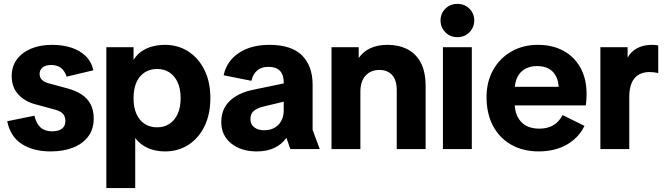

<svg xmlns="http://www.w3.org/2000/svg" viewBox="-20 -764 3408 984"><path d="M239.7 12Q150.7 12 91.8 -25.9Q32.8 -63.7 17 -142.7L156.7 -171.1Q165.6 -130.3 187.9 -110.7Q210.1 -91 246.8 -91Q280 -91 297.5 -104.5Q315.1 -118 315.1 -143.9Q315.1 -164.8 304 -179.1Q292.9 -193.3 262.7 -202L159.5 -229.9Q105.6 -244.5 72.7 -281.2Q39.9 -317.8 39.9 -374.1Q39.9 -422.6 65.7 -458.5Q91.6 -494.4 138.3 -514.3Q185.1 -534.2 247.9 -534.2Q300.7 -534.2 344.6 -520.1Q388.6 -506 418.5 -477.3Q448.4 -448.7 458.4 -403.8L321.6 -371.2Q311 -402.4 291.5 -416.6Q272 -430.9 242.2 -430.9Q213.2 -430.9 198.1 -418.1Q183 -405.3 183 -385.6Q183 -367.1 194.1 -355.7Q205.1 -344.3 227.4 -337.6L321 -312.3Q366.1 -300.6 396.8 -280.8Q427.6 -261.1 443.9 -230.6Q460.3 -200 460.3 -156.9Q460.3 -102.3 432.2 -64.6Q404 -26.9 354.3 -7.4Q304.5 12 239.7 12Z M525 200V-522.2H664.4V-456.7Q680.8 -484 705.6 -501Q730.4 -518 761.3 -526.1Q792.2 -534.2 825.6 -534.2Q891.8 -534.2 944.2 -500.8Q996.7 -467.4 1027.4 -406.1Q1058.1 -344.8 1058.1 -261.7Q1058.1 -178.5 1028.1 -117Q998.1 -55.5 945.7 -21.7Q893.2 12 825.6 12Q795.6 12 767.1 4.8Q738.6 -2.4 714.5 -18Q690.4 -33.7 673 -56.8V200ZM785 -111.5Q820.9 -111.5 847.8 -128.7Q874.6 -145.9 890.1 -179.1Q905.7 -212.3 905.7 -260.9Q905.7 -309.6 890.1 -342.8Q874.6 -376 847.8 -393.3Q820.9 -410.6 785 -410.6Q749.4 -410.6 722.1 -393.3Q694.8 -376 679.6 -342.8Q664.4 -309.6 664.4 -260.9Q664.4 -212.3 679.6 -179.1Q694.8 -145.9 722.1 -128.7Q749.4 -111.5 785 -111.5Z M1296.3 12Q1214.9 12 1164.5 -29.2Q1114 -70.3 1114 -138.1Q1114 -205.2 1157.6 -246.8Q1201.1 -288.4 1279.1 -304.3L1483.1 -346.7V-254.6L1330.8 -218.1Q1298.1 -210.1 1280.7 -195.5Q1263.4 -180.9 1263.4 -153.9Q1263.4 -126.1 1283.4 -111.2Q1303.4 -96.4 1333 -96.4Q1365.2 -96.4 1387.5 -109.4Q1409.8 -122.3 1421.9 -145.3Q1434.1 -168.3 1434.1 -197.7V-341.1Q1434.1 -381.5 1414.3 -401.5Q1394.4 -421.5 1355.8 -421.5Q1320 -421.5 1298.1 -402.9Q1276.2 -384.3 1268.5 -349.9L1126.1 -378.2Q1142.3 -451.9 1204.7 -493Q1267.1 -534.2 1360.8 -534.2Q1473.6 -534.2 1527.9 -480Q1582.1 -425.9 1582.1 -329.8V-98.3L1618.7 0H1468.1L1447.8 -57.6Q1424.3 -24.1 1386 -6Q1347.7 12 1296.3 12Z M2013.3 0V-301.1Q2013.3 -354 1989.4 -379.8Q1965.5 -405.6 1924.8 -405.6Q1880.3 -405.6 1853.7 -376.5Q1827 -347.5 1827 -294.7V0H1679V-522.2H1818.4V-466.5Q1840.6 -499.5 1877.8 -516.8Q1915.1 -534.2 1966.1 -534.2Q2023.3 -534.2 2067.3 -511.9Q2111.4 -489.7 2136.4 -442.9Q2161.3 -396.1 2161.3 -321.5V0Z M2250 0V-522.2H2398V0ZM2324.1 -573.5Q2286.8 -573.5 2262.3 -598.7Q2237.8 -624 2237.8 -659.3Q2237.8 -694.6 2262.3 -719.3Q2286.8 -744.1 2324.1 -744.1Q2361.5 -744.1 2386 -719.3Q2410.5 -694.6 2410.5 -659.3Q2410.5 -624 2386 -598.7Q2361.5 -573.5 2324.1 -573.5Z M2741.9 12Q2660.2 12 2599.8 -22.4Q2539.3 -56.9 2506.4 -119.6Q2473.5 -182.2 2473.5 -265.8Q2473.5 -344.8 2507.5 -405.4Q2541.4 -466 2601 -500.1Q2660.6 -534.2 2736.7 -534.2Q2811.8 -534.2 2868 -503.4Q2924.2 -472.7 2955.2 -416.1Q2986.2 -359.6 2986.2 -282.1Q2986.2 -267.8 2985.1 -251.2Q2984 -234.6 2982.3 -223.7H2543.2V-319.2H2888.3L2843.7 -303.4Q2844 -343.1 2830.9 -370.4Q2817.8 -397.8 2792.9 -411.6Q2768 -425.4 2731.8 -425.4Q2698.2 -425.4 2672.2 -411.4Q2646.1 -397.3 2631.8 -369.2Q2617.6 -341.1 2617.6 -299V-236.9Q2617.6 -177.2 2649.5 -141Q2681.4 -104.7 2745.1 -104.7Q2785.9 -104.7 2815.5 -122.1Q2845.2 -139.5 2863.3 -174.3L2975.5 -118.8Q2955.1 -76.7 2920.1 -47.2Q2885.1 -17.7 2839.9 -2.9Q2794.6 12 2741.9 12Z M3057 0V-522.2H3196.4V-468.5Q3212.4 -498.5 3244.3 -516.3Q3276.2 -534.2 3321.2 -534.2Q3330.5 -534.2 3338.8 -533.4Q3347.2 -532.6 3353.5 -530.6V-389.6Q3341.3 -392.3 3330.7 -393.5Q3320.1 -394.8 3307.5 -394.8Q3277.6 -394.8 3254.3 -381.8Q3230.9 -368.8 3218 -340.6Q3205 -312.3 3205 -266.2V0Z"/></svg>

Font: TikTok Sans Light
Style: Regular
Weight: 300
Version: Version 4.000